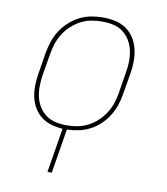

<svg xmlns="http://www.w3.org/2000/svg" viewBox="-83 -598 766 882"><g transform="rotate(10 300.0 -156.5)"><path d="M198 215 232 8Q204 6 178 -1.5Q152 -9 131.5 -25Q111 -41 97.5 -64Q84 -87 78.5 -113Q73 -139 73.5 -167Q74 -195 79 -223L95 -323Q100 -350 109 -377Q118 -404 133.5 -428Q149 -452 171 -472Q193 -492 218.5 -505Q244 -518 272 -523Q300 -528 326 -528Q356 -528 384 -522Q412 -516 434.5 -500.5Q457 -485 472 -462Q487 -439 493.5 -411.5Q500 -384 500 -355Q500 -326 495 -297L478 -197Q474 -170 465 -144Q456 -118 441 -94Q426 -70 405 -50Q384 -30 358.5 -17Q333 -4 306.5 1.5Q280 7 252 8L218 215ZM248 -11Q272 -11 297 -15.5Q322 -20 345.5 -32Q369 -44 389 -62.5Q409 -81 423.5 -103.5Q438 -126 446 -150.5Q454 -175 458 -200L474 -300Q479 -326 479 -352Q479 -378 473.5 -402.5Q468 -427 455 -448Q442 -469 422.5 -483.5Q403 -498 378 -503.5Q353 -509 326 -509Q302 -509 276.5 -504.5Q251 -500 228 -488Q205 -476 184.5 -457.5Q164 -439 150 -416.5Q136 -394 128 -369.5Q120 -345 116 -320L99 -220Q95 -194 94.5 -168Q94 -142 99.5 -117.5Q105 -93 118 -72Q131 -51 150.5 -36.5Q170 -22 195.5 -16.5Q221 -11 248 -11Z"/></g></svg>

Font: Iosevka Etoile Thin
Style: Italic
Weight: 100
Italic angle: -9°
Designer: Belleve Invis
Foundry: Belleve Invis
Version: Version 22.1.2; ttfautohint (v1.8.4)